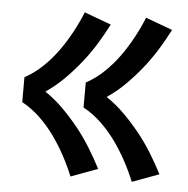

<svg xmlns="http://www.w3.org/2000/svg" viewBox="-43 -639 586 599"><g transform="rotate(5 250.0 -340.0)"><path d="M391 -83Q378 -115 361 -146.5Q344 -178 323.5 -206.5Q303 -235 277.5 -259.5Q252 -284 221 -301V-379Q252 -396 277.5 -420.5Q303 -445 323.5 -473.5Q344 -502 361 -533.5Q378 -565 391 -597L475 -566Q458 -533 438.5 -501.5Q419 -470 396 -441.5Q373 -413 347 -387Q321 -361 290 -340Q321 -319 347 -293Q373 -267 396 -238.5Q419 -210 438.5 -178.5Q458 -147 475 -114ZM199 -83Q186 -115 169 -146.5Q152 -178 131.5 -206.5Q111 -235 85.5 -259.5Q60 -284 29 -301V-379Q60 -396 85.5 -420.5Q111 -445 131.5 -473.5Q152 -502 169 -533.5Q186 -565 199 -597L283 -566Q266 -533 246.5 -501.5Q227 -470 204 -441.5Q181 -413 155 -387Q129 -361 98 -340Q129 -319 155 -293Q181 -267 204 -238.5Q227 -210 246.5 -178.5Q266 -147 283 -114Z"/></g></svg>

Font: Iosevka Curly Extrabold
Style: Regular
Weight: 800
Monospace: yes
Designer: Belleve Invis
Foundry: Belleve Invis
Version: Version 22.1.2; ttfautohint (v1.8.4)